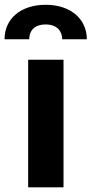

<svg xmlns="http://www.w3.org/2000/svg" viewBox="-60 -801 392 821"><path d="M60.4 -545.5V0H211.6V-545.5ZM-40.5 -633.2H65C64.6 -665.8 83.8 -696.4 135.3 -696.4C185.7 -696.4 205.6 -666.2 206 -633.2H311.4C311.1 -719.1 242.9 -780.5 135.3 -780.5C27 -780.5 -40.8 -719.1 -40.5 -633.2Z"/></svg>

Font: Inter-Hewn
Style: Bold
Weight: 700
Designer: Rasmus Andersson
Foundry: rsms
Version: Version 3.012;git-f93a4a705